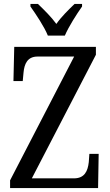

<svg xmlns="http://www.w3.org/2000/svg" viewBox="-20 -951 556 971"><path d="M222 -771H308C327 -816 368 -880 395 -918V-931H357C326 -901 290 -866 265 -830C239 -866 203 -901 172 -931H134V-918C161 -880 204 -816 222 -771ZM31 0H476L479 -173H432L429 -131C424 -86 408 -49 354 -49H141L465 -674V-714H52L48 -541H95L99 -584C103 -627 118 -665 170 -665H355L31 -39Z"/></svg>

Font: Noto Serif Bengali Condensed
Style: Regular
Weight: 400
Width: 3
Designer: Juan Bruce, Universal Thirst, Indian Type Foundry and the Monotype Design Team.
Foundry: Monotype Imaging Inc.
Version: Version 2.003